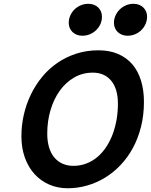

<svg xmlns="http://www.w3.org/2000/svg" viewBox="-20 -984 798 1016"><path d="M741.7 -444.8Q741.7 -374.5 726.3 -313.5Q710.9 -252.4 683.6 -201.7Q656.2 -150.9 618.4 -111.1Q580.6 -71.3 535.9 -43.9Q491.2 -16.6 440.9 -2.2Q390.6 12.2 338.4 12.2Q284.7 12.2 239.7 -7.6Q194.8 -27.3 162.4 -63.2Q129.9 -99.1 111.6 -149.9Q93.3 -200.7 93.3 -263.2Q93.3 -320.8 106 -376.7Q118.7 -432.6 143.1 -483.2Q167.5 -533.7 202.6 -576.7Q237.8 -619.6 283.2 -650.9Q328.6 -682.1 383.3 -700Q438 -717.8 501 -717.8Q560.1 -717.8 605.2 -698.2Q650.4 -678.7 680.7 -643.1Q710.9 -607.4 726.3 -557.1Q741.7 -506.8 741.7 -444.8ZM368.2 -106.4Q405.3 -106.4 437.5 -118.9Q469.7 -131.3 495.8 -153.6Q522 -175.8 542.2 -206.5Q562.5 -237.3 576.2 -273.7Q589.8 -310.1 596.9 -351.1Q604 -392.1 604 -435.1Q604 -474.6 595 -505.1Q585.9 -535.6 568.6 -556.6Q551.3 -577.6 526.9 -588.6Q502.4 -599.6 471.7 -599.6Q416.5 -599.6 371.8 -573.5Q327.1 -547.4 295.7 -503.2Q264.2 -459 247.1 -400.6Q230 -342.3 230 -277.3Q230 -236.3 239.5 -204.6Q249 -172.9 267.1 -151.1Q285.2 -129.4 310.8 -117.9Q336.4 -106.4 368.2 -106.4ZM343.8 -863.3Q343.8 -883.3 351.8 -901.6Q359.9 -919.9 374 -933.8Q388.2 -947.8 407.2 -955.8Q426.3 -963.9 447.8 -963.9Q463.9 -963.9 477.1 -958.7Q490.2 -953.6 499.8 -944.3Q509.3 -935.1 514.4 -922.6Q519.5 -910.2 519.5 -895.5Q519.5 -875 511.5 -856.9Q503.4 -838.9 489.3 -825Q475.1 -811 456.3 -803Q437.5 -794.9 415.5 -794.9Q399.9 -794.9 386.7 -800Q373.5 -805.2 364 -814.2Q354.5 -823.2 349.1 -835.7Q343.8 -848.1 343.8 -863.3ZM583 -863.3Q583 -883.3 591.1 -901.4Q599.1 -919.4 613 -933.3Q627 -947.3 646 -955.6Q665 -963.9 686.5 -963.9Q702.6 -963.9 715.8 -958.7Q729 -953.6 738.5 -944.3Q748 -935.1 753.2 -922.6Q758.3 -910.2 758.3 -895.5Q758.3 -875.5 750.2 -857.2Q742.2 -838.9 728.3 -825Q714.4 -811 695.3 -803Q676.3 -794.9 654.8 -794.9Q639.2 -794.9 626 -800Q612.8 -805.2 603.3 -814.2Q593.8 -823.2 588.4 -835.7Q583 -848.1 583 -863.3Z"/></svg>

Font: Andika New Basic
Style: Bold Italic
Weight: 700
Italic angle: -14°
Designer: Victor Gaultney, Annie Olsen, Pablo Ugerman
Foundry: SIL International
Version: Version 5.500